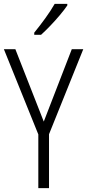

<svg xmlns="http://www.w3.org/2000/svg" viewBox="-20 -967 448 987"><path d="M205 -342 349 -714H408L232 -277V0H177V-276L0 -714H59ZM326 -939Q311 -917 287.5 -889Q264 -861 238 -834Q212 -807 191 -788H156V-799Q186 -836 213.5 -874Q241 -912 261 -947H326Z"/></svg>

Font: Noto Sans Devanagari UI Condensed Light
Style: Regular
Weight: 300
Width: 3
Designer: Jelle Bosma - Monotype Design Team
Foundry: Monotype Imaging Inc.
Version: Version 2.004; ttfautohint (v1.8.4.7-5d5b)